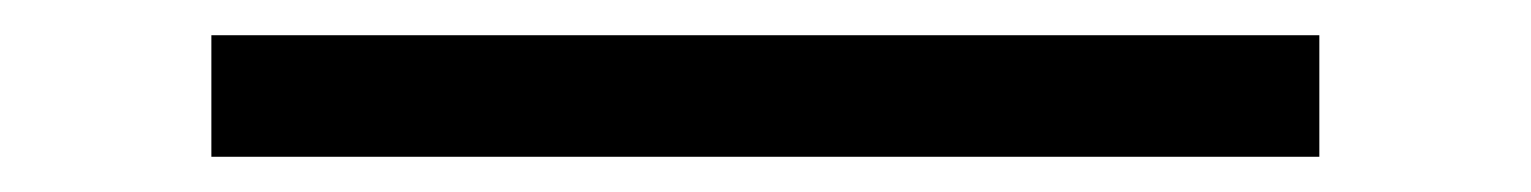

<svg xmlns="http://www.w3.org/2000/svg" viewBox="-20 55 869 109"><path d="M100 144V75H729V144Z"/></svg>

Font: Lexend Mega Light
Style: Regular
Weight: 300
Version: Version 1.007